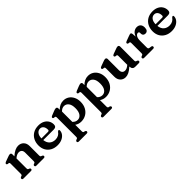

<svg xmlns="http://www.w3.org/2000/svg" viewBox="315 -1853 3452 3452"><g transform="rotate(-45 2041.5 -126.5)"><path d="M237 -449.5V-398Q291.5 -445.5 335 -465.8Q378.5 -486 417.5 -486Q482 -486 522 -444.8Q562 -403.5 562 -335V-96Q562 -77.5 567 -69.5Q572 -61.5 581.5 -58L597.5 -53Q618 -43 618 -26Q618 0 586.5 0H397.5Q367.5 0 367.5 -26.5Q367.5 -42.5 385 -51L402 -56.5Q411.5 -60 416.2 -68.5Q421 -77 421 -96V-307.5Q421 -350 400 -372Q379 -394 343 -394Q320.5 -394 294.5 -383.2Q268.5 -372.5 241.5 -348.5L237 -345V-95.5Q237 -76.5 241.8 -68.2Q246.5 -60 256 -56.5L272 -51Q290 -42.5 290 -26.5Q290 0 259.5 0H71Q39.5 0 39.5 -26Q39.5 -43.5 60 -53L77 -58Q86.5 -61.5 91.2 -69.5Q96 -77.5 96 -95.5V-352Q96 -367.5 91.2 -374Q86.5 -380.5 77.5 -383L53 -385Q33.5 -391 33.5 -408Q33.5 -426.5 60.5 -437L149 -469Q168 -476 180.5 -479.8Q193 -483.5 205 -483.5Q220.5 -483.5 228.8 -474.2Q237 -465 237 -449.5Z M1145.5 -300.5Q1145.5 -237.5 1077 -237.5H810.5Q819.5 -162.5 862.8 -124.8Q906 -87 972 -87Q1016 -87 1049.5 -105Q1083 -123 1101.5 -152Q1118.5 -169.5 1128.5 -169Q1145.5 -168.5 1145 -144Q1143.5 -102.5 1116.2 -66.8Q1089 -31 1041 -9.2Q993 12.5 930 12.5Q855.5 12.5 799.2 -17.8Q743 -48 711.8 -102.2Q680.5 -156.5 680.5 -228.5Q680.5 -303 711 -361.2Q741.5 -419.5 798.2 -452.8Q855 -486 934.5 -486Q999.5 -486 1046.8 -462Q1094 -438 1119.8 -396Q1145.5 -354 1145.5 -300.5ZM915.5 -425.5Q869.5 -425.5 839.8 -387.8Q810 -350 808.5 -281.5H974.5Q1003.5 -281.5 1003.5 -308.5Q1003.5 -364.5 979 -395Q954.5 -425.5 915.5 -425.5Z M1405.5 -449.5V-413Q1439.5 -448 1479.8 -467Q1520 -486 1566 -486Q1626 -486 1672.8 -455.8Q1719.5 -425.5 1746.2 -372Q1773 -318.5 1773 -249Q1773 -169.5 1741 -110.8Q1709 -52 1654.2 -19.8Q1599.5 12.5 1532 12.5Q1463.5 12.5 1411.5 -25V137.5Q1411.5 155.5 1416.5 163.8Q1421.5 172 1430.5 175L1455 180Q1476 189 1476 207Q1476 233 1444 233H1245.5Q1214 233 1214 207Q1214 189.5 1234.5 180L1251.5 175Q1261 171.5 1265.8 163.5Q1270.5 155.5 1270.5 137.5V-352Q1270.5 -367.5 1265.8 -374Q1261 -380.5 1252 -383L1227.5 -385Q1208 -391 1208 -408Q1208 -425.5 1235 -436.5L1317.5 -469Q1353 -483.5 1372.5 -483.5Q1388.5 -483.5 1397 -474.2Q1405.5 -465 1405.5 -449.5ZM1506.5 -407Q1453 -407 1411.5 -361.5V-99.5Q1452 -54.5 1506.5 -54.5Q1558 -54.5 1592 -99.5Q1626 -144.5 1626 -234Q1626 -320.5 1592 -363.8Q1558 -407 1506.5 -407Z M2033.5 -449.5V-413Q2067.5 -448 2107.8 -467Q2148 -486 2194 -486Q2254 -486 2300.8 -455.8Q2347.5 -425.5 2374.2 -372Q2401 -318.5 2401 -249Q2401 -169.5 2369 -110.8Q2337 -52 2282.2 -19.8Q2227.5 12.5 2160 12.5Q2091.5 12.5 2039.5 -25V137.5Q2039.5 155.5 2044.5 163.8Q2049.5 172 2058.5 175L2083 180Q2104 189 2104 207Q2104 233 2072 233H1873.5Q1842 233 1842 207Q1842 189.5 1862.5 180L1879.5 175Q1889 171.5 1893.8 163.5Q1898.5 155.5 1898.5 137.5V-352Q1898.5 -367.5 1893.8 -374Q1889 -380.5 1880 -383L1855.5 -385Q1836 -391 1836 -408Q1836 -425.5 1863 -436.5L1945.5 -469Q1981 -483.5 2000.5 -483.5Q2016.5 -483.5 2025 -474.2Q2033.5 -465 2033.5 -449.5ZM2134.5 -407Q2081 -407 2039.5 -361.5V-99.5Q2080 -54.5 2134.5 -54.5Q2186 -54.5 2220 -99.5Q2254 -144.5 2254 -234Q2254 -320.5 2220 -363.8Q2186 -407 2134.5 -407Z M2519.5 -138.5V-352Q2519.5 -367.5 2514.8 -374Q2510 -380.5 2501 -382.5L2476.5 -385Q2457 -391 2457 -408Q2457 -426.5 2484 -436.5L2572.5 -469Q2592 -476 2604.5 -479.8Q2617 -483.5 2627.5 -483.5Q2643.5 -483.5 2652 -474Q2660.5 -464.5 2660.5 -449.5V-166Q2660.5 -123.5 2680.8 -101.5Q2701 -79.5 2735 -79.5Q2757 -79.5 2781.8 -90.2Q2806.5 -101 2833.5 -124.5L2835.5 -126.5V-352Q2835.5 -367.5 2831 -374Q2826.5 -380.5 2817 -382.5L2792.5 -385Q2773 -391 2773 -408Q2773 -426.5 2800 -436.5L2889 -469Q2907.5 -476 2920 -479.8Q2932.5 -483.5 2944.5 -483.5Q2960 -483.5 2968.5 -474Q2977 -464.5 2977 -449.5V-95.5Q2977 -77.5 2981.8 -69.5Q2986.5 -61.5 2996 -58L3012.5 -53Q3033 -43.5 3033 -26Q3033 0 3001.5 0H2907Q2878.5 0 2859.8 -19.5Q2841 -39 2841 -71V-78.5Q2786 -29.5 2742.8 -8.2Q2699.5 13 2660.5 13Q2598 13 2558.8 -28.5Q2519.5 -70 2519.5 -138.5Z M3295.5 -448 3301 -377.5Q3320 -431.5 3355.8 -458.8Q3391.5 -486 3434 -486Q3480.5 -486 3507 -458.2Q3533.5 -430.5 3533.5 -379.5Q3533.5 -334.5 3515 -312.8Q3496.5 -291 3466.5 -291Q3436.5 -291 3420.5 -306.5Q3404.5 -322 3404.5 -349V-367.5Q3404.5 -398 3375 -398Q3347.5 -398 3325.5 -366Q3303.5 -334 3303.5 -269V-95.5Q3303.5 -63.5 3331 -59.5L3372 -53.5Q3398 -49.5 3398 -26Q3398 0 3366.5 0H3139Q3107.5 0 3107.5 -26Q3107.5 -43.5 3128 -53L3145 -58Q3154.5 -61.5 3159.2 -69.5Q3164 -77.5 3164 -95.5V-351.5Q3164 -367 3159.2 -373.5Q3154.5 -380 3145.5 -382L3121 -384.5Q3101.5 -390.5 3101.5 -407.5Q3101.5 -426 3128.5 -436L3216 -468.5Q3256.5 -483.5 3268.5 -483.5Q3291.5 -483.5 3295.5 -448Z M4048 -300.5Q4048 -237.5 3979.5 -237.5H3713Q3722 -162.5 3765.2 -124.8Q3808.5 -87 3874.5 -87Q3918.5 -87 3952 -105Q3985.5 -123 4004 -152Q4021 -169.5 4031 -169Q4048 -168.5 4047.5 -144Q4046 -102.5 4018.8 -66.8Q3991.5 -31 3943.5 -9.2Q3895.5 12.5 3832.5 12.5Q3758 12.5 3701.8 -17.8Q3645.5 -48 3614.2 -102.2Q3583 -156.5 3583 -228.5Q3583 -303 3613.5 -361.2Q3644 -419.5 3700.8 -452.8Q3757.5 -486 3837 -486Q3902 -486 3949.2 -462Q3996.5 -438 4022.2 -396Q4048 -354 4048 -300.5ZM3818 -425.5Q3772 -425.5 3742.2 -387.8Q3712.5 -350 3711 -281.5H3877Q3906 -281.5 3906 -308.5Q3906 -364.5 3881.5 -395Q3857 -425.5 3818 -425.5Z"/></g></svg>

Font: Fraunces 9pt S050 SemiBold
Style: Regular
Weight: 600
Version: Version 1.000; ttfautohint (v1.8.3)